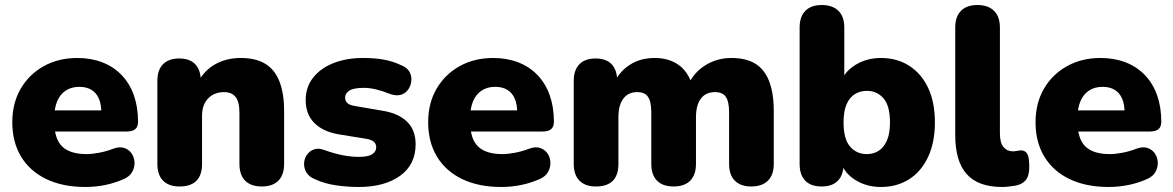

<svg xmlns="http://www.w3.org/2000/svg" viewBox="-20 -734 4672 765"><path d="M320 11Q230 11 164.5 -20.5Q99 -52 64 -110Q29 -168 29 -247Q29 -323 62.5 -380.5Q96 -438 154.5 -470.5Q213 -503 288 -503Q343 -503 388 -485.5Q433 -468 465 -434.5Q497 -401 513.5 -354Q530 -307 530 -249Q530 -229 519 -219.5Q508 -210 484 -210H178V-294H400L384 -281Q384 -318 374 -341Q364 -364 344.5 -376Q325 -388 296 -388Q265 -388 242.5 -373.5Q220 -359 208 -331Q196 -303 196 -261V-252Q196 -181 227.5 -150.5Q259 -120 325 -120Q347 -120 375.5 -125.5Q404 -131 430 -141Q456 -151 475 -144.5Q494 -138 504.5 -122.5Q515 -107 516 -87.5Q517 -68 507 -49.5Q497 -31 474 -21Q439 -5 399.5 3Q360 11 320 11Z M695 9Q653 9 630 -14Q607 -37 607 -81V-412Q607 -455 629.5 -478Q652 -501 694 -501Q736 -501 758 -478Q780 -455 780 -412V-365L769 -406Q793 -453 837.5 -478Q882 -503 939 -503Q998 -503 1036 -480.5Q1074 -458 1093 -410.5Q1112 -363 1112 -291V-81Q1112 -37 1089 -14Q1066 9 1023 9Q980 9 957 -14Q934 -37 934 -81V-284Q934 -329 918.5 -348Q903 -367 873 -367Q833 -367 809 -341.5Q785 -316 785 -273V-81Q785 9 695 9Z M1409 11Q1365 11 1319.5 4.5Q1274 -2 1237 -19Q1212 -29 1201.5 -46Q1191 -63 1191.5 -82Q1192 -101 1202.5 -116.5Q1213 -132 1230.5 -138.5Q1248 -145 1270 -137Q1312 -122 1345.5 -115.5Q1379 -109 1410 -109Q1447 -109 1463 -119.5Q1479 -130 1479 -147Q1479 -162 1468.5 -170Q1458 -178 1439 -181L1328 -199Q1266 -210 1232 -244.5Q1198 -279 1198 -335Q1198 -387 1227.5 -424.5Q1257 -462 1308.5 -482.5Q1360 -503 1427 -503Q1472 -503 1509 -496.5Q1546 -490 1581 -473Q1603 -464 1612 -447Q1621 -430 1619 -411.5Q1617 -393 1606.5 -377.5Q1596 -362 1578 -356.5Q1560 -351 1536 -359Q1503 -372 1477.5 -378Q1452 -384 1430 -384Q1389 -384 1372 -373Q1355 -362 1355 -345Q1355 -332 1364 -323.5Q1373 -315 1392 -312L1503 -293Q1567 -283 1601.5 -249.5Q1636 -216 1636 -159Q1636 -78 1574 -33.5Q1512 11 1409 11Z M1977 11Q1887 11 1821.5 -20.5Q1756 -52 1721 -110Q1686 -168 1686 -247Q1686 -323 1719.5 -380.5Q1753 -438 1811.5 -470.5Q1870 -503 1945 -503Q2000 -503 2045 -485.5Q2090 -468 2122 -434.5Q2154 -401 2170.5 -354Q2187 -307 2187 -249Q2187 -229 2176 -219.5Q2165 -210 2141 -210H1835V-294H2057L2041 -281Q2041 -318 2031 -341Q2021 -364 2001.5 -376Q1982 -388 1953 -388Q1922 -388 1899.5 -373.5Q1877 -359 1865 -331Q1853 -303 1853 -261V-252Q1853 -181 1884.5 -150.5Q1916 -120 1982 -120Q2004 -120 2032.5 -125.5Q2061 -131 2087 -141Q2113 -151 2132 -144.5Q2151 -138 2161.5 -122.5Q2172 -107 2173 -87.5Q2174 -68 2164 -49.5Q2154 -31 2131 -21Q2096 -5 2056.5 3Q2017 11 1977 11Z M2354 9Q2312 9 2289 -14Q2266 -37 2266 -81V-412Q2266 -455 2288.5 -478Q2311 -501 2353 -501Q2395 -501 2417 -478Q2439 -455 2439 -412V-357L2428 -406Q2449 -450 2490.5 -476.5Q2532 -503 2589 -503Q2643 -503 2681.5 -477Q2720 -451 2737 -398H2723Q2746 -447 2792 -475Q2838 -503 2894 -503Q2952 -503 2989 -480.5Q3026 -458 3044.5 -410.5Q3063 -363 3063 -291V-81Q3063 -37 3039.5 -14Q3016 9 2973 9Q2931 9 2908 -14Q2885 -37 2885 -81V-286Q2885 -329 2872 -348Q2859 -367 2829 -367Q2792 -367 2772.5 -341Q2753 -315 2753 -267V-81Q2753 -37 2730 -14Q2707 9 2664 9Q2621 9 2598 -14Q2575 -37 2575 -81V-286Q2575 -329 2562 -348Q2549 -367 2519 -367Q2483 -367 2463.5 -341Q2444 -315 2444 -267V-81Q2444 9 2354 9Z M3490 11Q3433 11 3388.5 -16.5Q3344 -44 3330 -89L3341 -130V-81Q3341 -37 3318.5 -14Q3296 9 3254 9Q3211 9 3188.5 -14Q3166 -37 3166 -81V-624Q3166 -668 3189 -691Q3212 -714 3254 -714Q3297 -714 3320.5 -691Q3344 -668 3344 -624V-410H3332Q3347 -451 3391 -477Q3435 -503 3490 -503Q3554 -503 3602.5 -472Q3651 -441 3678 -384Q3705 -327 3705 -246Q3705 -167 3678 -109Q3651 -51 3602.5 -20Q3554 11 3490 11ZM3434 -120Q3461 -120 3481.5 -133.5Q3502 -147 3514 -174.5Q3526 -202 3526 -246Q3526 -313 3500 -342.5Q3474 -372 3434 -372Q3407 -372 3386 -359Q3365 -346 3353 -318.5Q3341 -291 3341 -246Q3341 -180 3367 -150Q3393 -120 3434 -120Z M3973 11Q3877 11 3831.5 -40.5Q3786 -92 3786 -196V-624Q3786 -668 3809 -691Q3832 -714 3874 -714Q3917 -714 3940.5 -691Q3964 -668 3964 -624V-202Q3964 -165 3978.5 -148Q3993 -131 4016 -131Q4023 -131 4030.5 -132.5Q4038 -134 4047 -135Q4064 -135 4072.5 -122Q4081 -109 4081 -69Q4081 -34 4067 -16.5Q4053 1 4024 6Q4016 7 4001 9Q3986 11 3973 11Z M4397 11Q4307 11 4241.5 -20.5Q4176 -52 4141 -110Q4106 -168 4106 -247Q4106 -323 4139.5 -380.5Q4173 -438 4231.5 -470.5Q4290 -503 4365 -503Q4420 -503 4465 -485.5Q4510 -468 4542 -434.5Q4574 -401 4590.5 -354Q4607 -307 4607 -249Q4607 -229 4596 -219.5Q4585 -210 4561 -210H4255V-294H4477L4461 -281Q4461 -318 4451 -341Q4441 -364 4421.5 -376Q4402 -388 4373 -388Q4342 -388 4319.5 -373.5Q4297 -359 4285 -331Q4273 -303 4273 -261V-252Q4273 -181 4304.5 -150.5Q4336 -120 4402 -120Q4424 -120 4452.5 -125.5Q4481 -131 4507 -141Q4533 -151 4552 -144.5Q4571 -138 4581.5 -122.5Q4592 -107 4593 -87.5Q4594 -68 4584 -49.5Q4574 -31 4551 -21Q4516 -5 4476.5 3Q4437 11 4397 11Z"/></svg>

Font: Nunito ExtraLight Black
Style: Regular
Weight: 900
Version: Version 3.602